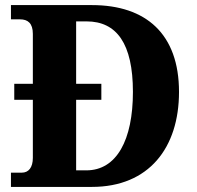

<svg xmlns="http://www.w3.org/2000/svg" viewBox="-20 -734 774 754"><path d="M23 0H341C565 0 683 -154 683 -373C683 -600 554 -714 341 -714H23V-658H59C89 -658 109 -643 109 -601V-405H36V-342H109V-114C109 -76 92 -56 66 -56H23ZM319 -65H279V-342H378V-405H279V-650H320C438 -650 502 -563 502 -373C502 -184 438 -65 319 -65Z"/></svg>

Font: Noto Serif Hebrew SemiCondensed ExtraBold
Style: Regular
Weight: 800
Width: 4
Designer: Monotype Design Team
Foundry: Monotype Imaging Inc.
Version: Version 2.004